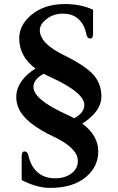

<svg xmlns="http://www.w3.org/2000/svg" viewBox="-20 -795 586 956"><path d="M229 140.6Q164.1 140.6 87.9 101.6V-18.6Q88.9 -41 101.6 -41Q117.2 -41 121.6 -20.5Q132.8 32.2 166.7 62.5Q200.7 92.8 253.9 92.8Q301.3 92.8 333.5 70.3Q367.7 45.9 367.7 6.3Q367.7 -57.1 247.6 -114.3Q103.5 -182.1 72.3 -257.3Q61 -283.7 61 -310.1Q61 -336.4 69.1 -356.9Q77.1 -377.4 90.8 -395.5Q114.7 -427.7 156.7 -453.6Q75.7 -513.7 75.7 -604Q75.7 -669.4 134.8 -719.7Q199.7 -774.9 303.7 -774.9Q381.8 -774.9 443.4 -746.6V-625.5Q442.4 -603 429.7 -603Q414.6 -603 410.2 -624Q400.4 -672.9 370.8 -700Q341.3 -727.1 292.5 -727.1Q248 -727.1 213.9 -701.7Q178.2 -675.3 178.2 -644.5Q178.2 -579.1 297.9 -520.5Q406.2 -467.3 446.3 -421.4Q484.9 -377 484.9 -314.5Q484.9 -256.3 424.8 -205.1Q407.7 -190.4 389.6 -179.7Q469.2 -120.6 469.2 -41Q469.2 33.2 410.2 84.5Q345.2 140.6 229 140.6ZM197.3 -427.7Q146.5 -399.9 146.5 -362.3Q146.5 -298.8 315.9 -223.1Q324.2 -219.2 333 -214.8L348.6 -206.1Q399.9 -232.9 399.9 -272.5Q399.9 -334.5 230.5 -411.6Q212.4 -419.4 197.3 -427.7Z"/></svg>

Font: Stoke
Style: Regular
Weight: 400
Designer: Nicole Fally
Foundry: Nicole Fally
Version: Version 1.002